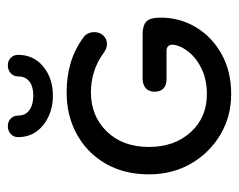

<svg xmlns="http://www.w3.org/2000/svg" viewBox="-80 -520 610 490"><g transform="rotate(-90 225.0 -275.0)"><path d="M230 10Q173 10 126.5 -17.5Q80 -45 52.5 -92.5Q25 -140 25 -200Q25 -263 52.5 -310.5Q80 -358 127.5 -384Q175 -410 234 -410Q275 -410 310 -399.5Q345 -389 376 -366Q388 -356 388 -339Q388 -326 379.5 -316.5Q371 -307 357 -307Q348 -307 337 -314Q313 -332 287 -340Q261 -348 235 -348Q174 -348 134.5 -307.5Q95 -267 95 -200Q95 -135 132.5 -93.5Q170 -52 230 -52Q266 -52 293.5 -65Q321 -78 337.5 -98.5Q354 -119 356 -139Q356 -155 340 -155H269Q236 -155 236 -186Q236 -200 245 -208Q254 -216 269 -216H383Q405 -216 415 -206.5Q425 -197 425 -170Q425 -121 400.5 -80Q376 -39 332 -14.5Q288 10 230 10ZM120 -534Q120 -545 128 -552.5Q136 -560 148 -560Q160 -560 167.5 -552.5Q175 -545 175 -534Q175 -515 189 -505Q203 -495 226 -495Q249 -495 262 -505Q275 -515 275 -534Q275 -545 283 -552.5Q291 -560 303 -560Q315 -560 322.5 -552.5Q330 -545 330 -534Q330 -494 300 -469.5Q270 -445 226 -445Q182 -445 151 -469.5Q120 -494 120 -534Z"/></g></svg>

Font: Dongle
Style: Regular
Weight: 400
Designer: Yanghee Ryu
Foundry: Yanghee Ryu
Version: Version 2.000